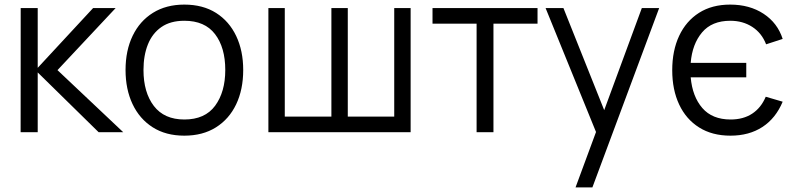

<svg xmlns="http://www.w3.org/2000/svg" viewBox="-20 -575 3458 835"><path d="M144 0H69.7L70 -540H144V-280L385 -540H483L230 -270L516 0H409L144 -260Z M781.7 15Q701.2 15 644 -21.5Q586.8 -58 556.4 -122.4Q526 -186.8 526 -270.7Q526 -355.5 557 -419.6Q588 -483.7 645.3 -519.3Q702.7 -555 781.7 -555Q862.5 -555 919.8 -518.7Q977 -482.3 1007.3 -418.2Q1037.7 -354.2 1037.7 -270.7Q1037.7 -185.7 1007.1 -121.4Q976.5 -57.2 919.1 -21.1Q861.7 15 781.7 15ZM781.7 -55.3Q871.5 -55.3 915.6 -115.2Q959.7 -175.2 959.7 -270.7Q959.7 -368.3 915.2 -426.5Q870.8 -484.7 781.7 -484.7Q721.2 -484.7 681.8 -457.3Q642.5 -430 623.2 -381.8Q604 -333.7 604 -270.7Q604 -173.2 649.1 -114.2Q694.2 -55.3 781.7 -55.3Z M1765.8 0H1147.2V-540H1218.5V-68H1421.2V-540H1492.5V-68H1694.5V-540H1765.8Z M2126 0H2052.7V-472H1861V-540H2317.7V-472H2126Z M2556.3 240H2483L2587.7 -43.3L2589 40.7L2352.7 -540H2430.3L2624.3 -54.3H2592.3L2771.3 -540H2846.7Z M3156.8 15Q3237.8 15 3295.8 -22.8Q3353.8 -60.7 3383.8 -132.7L3310.2 -154.3Q3289.8 -106 3251.2 -80.7Q3212.5 -55.3 3157.5 -55.3Q3077.7 -55.3 3034.4 -105.2Q2991.2 -155.2 2983.8 -238.7H3225.5V-301.7H2983.8Q2990.5 -383.2 3033.1 -433.9Q3075.7 -484.7 3156.2 -484.7Q3210.3 -484.7 3251.5 -458.1Q3292.7 -431.5 3311.8 -382.3L3383.8 -405.7Q3361.5 -475.2 3300.8 -515.1Q3240 -555 3155.5 -555Q3076.3 -555 3020 -519.2Q2963.7 -483.3 2933.6 -419.1Q2903.5 -354.8 2903.5 -269.7Q2903.5 -184.5 2933.7 -120.4Q2963.8 -56.3 3020.5 -20.7Q3077.2 15 3156.8 15Z"/></svg>

Font: Manrope Variable Light
Style: Regular
Weight: 200
Designer: Mikhail Sharanda
Foundry: Mikhail Sharanda
Version: Version 4.505